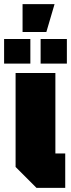

<svg xmlns="http://www.w3.org/2000/svg" viewBox="-44 -916 348 936"><path d="M32 -560H226V-168H274V0H134L32 -102ZM-24 -606V-726H104V-606ZM154 -606V-726H282V-606ZM66 -760V-896H222L182 -760Z"/></svg>

Font: Tektur Condensed ExtraBold
Style: Regular
Weight: 800
Width: 3
Designer: Adam Jagosz
Foundry: Adam Jagosz
Version: Version 1.005;gftools[0.9.30]